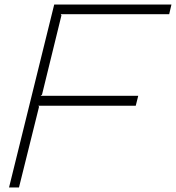

<svg xmlns="http://www.w3.org/2000/svg" viewBox="-20 -830 779 850"><path d="M729 -767H249L252 -762L166 -411L160 -406H592L581 -362H149L153 -358L64 0H20L220 -810H739Z"/></svg>

Font: TypoPRO Sinkin Sans
Style: 200 X Light Italic
Weight: 200
Italic angle: -112°
Designer: Keith Bates
Foundry: K-Type
Version: Sinkin Sans (version 1.0)  by Keith Bates   •   © 2014   www